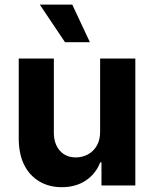

<svg xmlns="http://www.w3.org/2000/svg" viewBox="-20 -797 662 825"><path d="M410.2 -232.4V-545.4H561.5V0H416V-99.1H410.6Q392.1 -51.3 349.6 -22Q306.6 7.3 245.1 7.3Q190.4 7.3 148.9 -17.6Q106.4 -43 84 -88.4Q61.5 -132.8 60.5 -198.2V-545.4H211.4V-225.1Q211.9 -177.7 237.8 -148.9Q263.2 -120.6 306.2 -120.6Q333 -120.6 357.4 -133.3Q380.9 -145.5 396 -170.9Q410.6 -196.3 410.2 -232.4ZM366.2 -615.7H259.3L150.9 -777.3H290.5Z"/></svg>

Font: My Font
Style: Bold
Weight: 500
Designer: Rasmus Andersson
Foundry: rsms
Version: Version 0.001